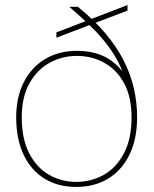

<svg xmlns="http://www.w3.org/2000/svg" viewBox="-20 -727 607 759"><path d="M281 12Q210 12 156.5 -20.5Q103 -53 73.5 -115Q44 -177 44 -263Q44 -344 74.5 -403Q105 -462 159 -494Q213 -526 284 -526Q341 -526 385 -507Q429 -488 464 -445Q450 -480 431 -510.5Q412 -541 387 -571Q362 -601 329 -632.5Q296 -664 254 -700H288Q351 -649 395.5 -596.5Q440 -544 468 -489.5Q496 -435 509 -378.5Q522 -322 522 -263Q522 -177 491.5 -115Q461 -53 407 -20.5Q353 12 281 12ZM281 -8Q341 -8 390.5 -36Q440 -64 470 -121Q500 -178 500 -263Q500 -344 470.5 -398Q441 -452 392 -479Q343 -506 284 -506Q226 -506 176.5 -479Q127 -452 96.5 -398Q66 -344 66 -263Q66 -178 95.5 -121Q125 -64 174 -36Q223 -8 281 -8ZM203 -578V-599L484 -707V-685Z"/></svg>

Font: DM Sans 9pt Thin
Style: Regular
Weight: 250
Version: Version 4.004;gftools[0.9.30]